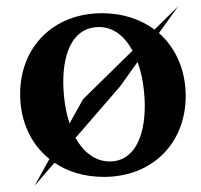

<svg xmlns="http://www.w3.org/2000/svg" viewBox="-20 -550 640 610"><path d="M90 40 153 -33C196 -4 249 12 310 12C464 12 570 -95 570 -245C570 -328 538 -398 485 -445L546 -530L471 -456C426 -489 370 -508 304 -508C150 -508 44 -401 44 -251C44 -164 79 -91 137 -45ZM329 -37C284 -37 246 -65 220 -112L362 -276L417 -353C431 -315 439 -269 440 -218C441 -106 400 -37 329 -37ZM181 -285C180 -397 221 -464 293 -464C338 -465 375 -437 401 -389L244 -235L201 -158C189 -194 182 -237 181 -285Z"/></svg>

Font: Sinistre
Style: Bold
Weight: 700
Designer: Jules Durand
Foundry: Collletttivo
Version: Version 69.420;Glyphs 3.2 (3217)